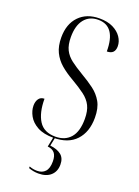

<svg xmlns="http://www.w3.org/2000/svg" viewBox="-176 -797 795 1101"><g transform="rotate(20 221.5 -246.0)"><path d="M217 10Q157 10 119.5 -10.5Q82 -31 64.5 -62.5Q47 -94 47 -125Q47 -150 58.5 -166.5Q70 -183 93 -183Q93 -98 124 -49Q155 0 225 0Q284 0 317 -38Q350 -76 350 -153Q350 -202 334.5 -233Q319 -264 287 -288Q255 -312 207 -340Q163 -365 131 -392.5Q99 -420 81 -457Q63 -494 63 -547Q63 -629 109 -676.5Q155 -724 233 -724Q282 -724 315.5 -707.5Q349 -691 367 -664.5Q385 -638 385 -609Q385 -560 336 -560Q336 -714 229 -714Q175 -714 144.5 -676Q114 -638 114 -568Q114 -520 129 -490Q144 -460 173.5 -437.5Q203 -415 247 -389Q290 -364 325 -338Q360 -312 381 -275Q402 -238 402 -179Q402 -92 354.5 -41Q307 10 217 10ZM206 232Q176 232 146 221V211Q159 216 170.5 218Q182 220 194 220Q225 220 243 200.5Q261 181 261 139Q261 105 247 88Q233 71 204 68L218 0H228L216 58Q260 63 284 82.5Q308 102 308 141Q308 183 281 207.5Q254 232 206 232Z"/></g></svg>

Font: Noto Serif Display Condensed Light
Style: Regular
Weight: 300
Width: 3
Designer: Monotype Design Team
Foundry: Monotype Imaging Inc.
Version: Version 2.009